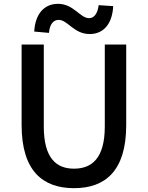

<svg xmlns="http://www.w3.org/2000/svg" viewBox="-20 -970 773 1004"><path d="M367 14C530 14 640 -76 640 -316V-737H528V-309C528 -142 460 -88 367 -88C275 -88 209 -142 209 -309V-737H93V-316C93 -76 204 14 367 14ZM449 -792C519 -792 567 -842 572 -938L496 -943C490 -897 471 -875 446 -875C398 -875 366 -950 283 -950C212 -950 164 -898 159 -805L236 -798C240 -845 260 -866 287 -866C334 -866 366 -792 449 -792Z"/></svg>

Font: Noto Sans TC Medium
Style: Regular
Weight: 500
Designer: Ryoko NISHIZUKA 西塚涼子 (kana, bopomofo & ideographs); Paul D. Hunt (Latin, Greek & Cyrillic); Sandoll Communications 산돌커뮤니
Foundry: Adobe
Version: Version 2.004;hotconv 1.0.118;makeotfexe 2.5.65603